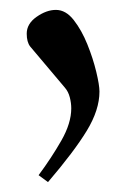

<svg xmlns="http://www.w3.org/2000/svg" viewBox="-20 -158 273 388"><path d="M77 210 58 196Q84 161 104 126Q124 91 124 61Q124 50 121 38.5Q118 27 111 19L41 -64Q34 -73 34 -90Q34 -110 54 -124Q74 -138 93 -138Q113 -138 129 -117.5Q145 -97 156.5 -68.5Q168 -40 174.5 -13Q181 14 181 27Q181 64 155.5 106Q130 148 77 210Z"/></svg>

Font: Aref Ruqaa Ink
Style: Regular
Weight: 400
Designer: Abdullah Aref
Version: Version 1.005